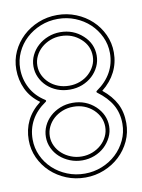

<svg xmlns="http://www.w3.org/2000/svg" viewBox="-77 -695 562 758"><g transform="rotate(-10 204.5 -315.5)"><path d="M204.6 -640.6Q244.1 -640.6 279.8 -626.2Q315.4 -611.8 342 -586.9Q368.7 -562 384.3 -528.3Q399.9 -494.6 399.9 -456.5Q399.9 -414.6 381.8 -378.7Q363.8 -342.8 328.6 -314.9Q364.7 -285.6 382.3 -251.7Q399.9 -217.8 399.9 -173.3Q399.9 -135.3 384.3 -101.6Q368.7 -67.9 342 -43Q315.4 -18.1 279.8 -3.7Q244.1 10.7 204.6 10.7Q164.1 10.7 128.7 -3.7Q93.3 -18.1 66.4 -43.2Q39.6 -68.4 24.2 -101.8Q8.8 -135.3 8.8 -173.3Q8.8 -215.8 26.1 -251.2Q43.5 -286.6 79.6 -314.5Q43 -340.8 25.9 -377.7Q8.8 -414.6 8.8 -456.5Q8.8 -494.6 24.2 -528.1Q39.6 -561.5 66.4 -586.7Q93.3 -611.8 128.7 -626.2Q164.1 -640.6 204.6 -640.6ZM284.2 -525.9Q251 -556.2 204.6 -556.2Q181.6 -556.2 161.6 -548.3Q141.6 -540.5 126.2 -526.9Q110.8 -513.2 102.1 -495.1Q93.3 -477.1 93.3 -456.5Q93.3 -436 101.8 -418.2Q110.4 -400.4 125.2 -386.7Q140.1 -373 160.4 -365.2Q180.7 -357.4 204.6 -357.4Q227.5 -357.4 247.8 -365.2Q268.1 -373 283 -386.7Q297.9 -400.4 306.6 -418.2Q315.4 -436 315.4 -456.5Q315.4 -497.6 284.2 -525.9ZM284.2 -242.7Q251 -272.9 204.6 -272.9Q181.2 -272.9 160.9 -264.9Q140.6 -256.8 125.7 -243.4Q110.8 -230 102.1 -211.9Q93.3 -193.8 93.3 -173.3Q93.3 -152.8 102.1 -134.8Q110.8 -116.7 126 -103.3Q141.1 -89.8 161.4 -81.8Q181.6 -73.7 204.6 -73.7Q227.1 -73.7 247.3 -81.5Q267.6 -89.4 282.7 -103Q297.9 -116.7 306.6 -134.8Q315.4 -152.8 315.4 -173.3Q315.4 -212.9 284.2 -242.7ZM294.9 -253.9Q331.1 -219.2 331.1 -173.3Q331.1 -149.9 320.8 -128.9Q310.5 -107.9 293.5 -92Q276.4 -76.2 253.2 -67.1Q230 -58.1 204.6 -58.1Q178.2 -58.1 155 -67.4Q131.8 -76.7 114.5 -92.3Q97.2 -107.9 87.4 -128.9Q77.6 -149.9 77.6 -173.3Q77.6 -196.8 87.4 -217.8Q97.2 -238.8 114.3 -254.4Q131.3 -270 154.5 -279.3Q177.7 -288.6 204.6 -288.6Q257.3 -288.6 294.9 -253.9ZM294.9 -537.1Q331.1 -503.9 331.1 -456.5Q331.1 -433.1 321.3 -412.4Q311.5 -391.6 294.4 -375.7Q277.3 -359.9 254.2 -350.8Q231 -341.8 204.6 -341.8Q177.2 -341.8 154.1 -350.8Q130.9 -359.9 113.8 -375.7Q96.7 -391.6 87.2 -412.4Q77.6 -433.1 77.6 -456.5Q77.6 -480.5 87.9 -501.5Q98.1 -522.5 115.5 -538.1Q132.8 -553.7 155.8 -562.7Q178.7 -571.8 204.6 -571.8Q257.3 -571.8 294.9 -537.1ZM204.6 -625Q167.5 -625 134.8 -611.8Q102.1 -598.6 77.4 -575.7Q52.7 -552.7 38.6 -522Q24.4 -491.2 24.4 -456.5Q24.4 -415 43.5 -378.9Q62.5 -342.8 100.6 -318.8Q103 -317.4 103.3 -314.9Q103.5 -312.5 101.1 -311Q62.5 -284.7 43.5 -250Q24.4 -215.3 24.4 -173.3Q24.4 -138.7 38.6 -107.9Q52.7 -77.1 77.4 -54.2Q102.1 -31.2 134.8 -18.1Q167.5 -4.9 204.6 -4.9Q241.2 -4.9 273.9 -18.1Q306.6 -31.2 331.1 -54.2Q355.5 -77.1 369.9 -107.9Q384.3 -138.7 384.3 -173.3Q384.3 -216.3 365.2 -249.5Q346.2 -282.7 307.6 -311Q305.2 -312.5 305.2 -314.9Q305.2 -317.4 307.6 -318.8Q345.7 -345.2 365 -380.1Q384.3 -415 384.3 -456.5Q384.3 -491.2 369.9 -522Q355.5 -552.7 331.1 -575.7Q306.6 -598.6 273.9 -611.8Q241.2 -625 204.6 -625Z"/></g></svg>

Font: Fibel Sued Kontur LRS
Style: Regular
Weight: 400
Designer: Peter Wiegel
Foundry: Peter Wiegel
Version: Version 000.000